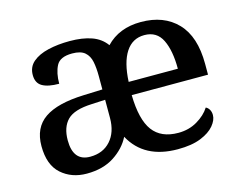

<svg xmlns="http://www.w3.org/2000/svg" viewBox="-82 -672 1014 807"><g transform="rotate(-15 425.0 -268.5)"><path d="M204 10Q138 10 93.5 -29.5Q49 -69 49 -151Q49 -231 105 -269.5Q161 -308 276 -312L358 -315V-373Q358 -409 352.5 -436Q347 -463 329 -478.5Q311 -494 274 -494Q221 -494 205 -463Q189 -432 189 -385Q141 -385 116 -399.5Q91 -414 91 -449Q91 -484 116 -505.5Q141 -527 183.5 -537Q226 -547 278 -547Q333 -547 372.5 -533Q412 -519 435 -487Q492 -547 587 -547Q687 -547 745 -486.5Q803 -426 803 -307V-260H471Q473 -153 509 -104.5Q545 -56 620 -56Q666 -56 702.5 -77.5Q739 -99 758 -129Q767 -125 773 -115Q779 -105 779 -91Q779 -69 759.5 -45.5Q740 -22 700.5 -6Q661 10 600 10Q454 10 395 -99Q372 -53 323.5 -21.5Q275 10 204 10ZM687 -317Q687 -396 664 -443Q641 -490 587 -490Q535 -490 506 -445.5Q477 -401 473 -317ZM236 -55Q292 -55 325 -92Q358 -129 358 -191V-270L299 -267Q222 -264 192 -233.5Q162 -203 162 -146Q162 -55 236 -55Z"/></g></svg>

Font: Noto Serif NP Hmong Medium
Style: Regular
Weight: 500
Designer: Dalton Maag Ltd
Foundry: Dalton Maag Ltd
Version: Version 1.001; ttfautohint (v1.8.4.7-5d5b)